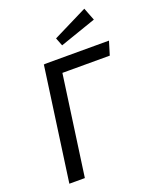

<svg xmlns="http://www.w3.org/2000/svg" viewBox="-164 -1001 882 1094"><g transform="rotate(-20 277.0 -454.0)"><path d="M63 0 159 -689 244 -623 157 0ZM161 -689H554L529 -607H227ZM275 -804 484 -908 514 -831 294 -755Z"/></g></svg>

Font: Fira Sans Variable
Style: Italic
Weight: 397
Italic angle: -8°
Designer: Carrois Corporate & Edenspiekermann AG
Foundry: Carrois Corporate GbR & Edenspiekermann AG
Version: Version 4.202